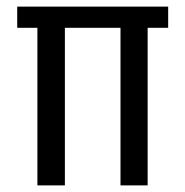

<svg xmlns="http://www.w3.org/2000/svg" viewBox="-20 -560 560 580"><path d="M176 -476V0H93V-476ZM488 -540V-476H32V-540ZM426 -476V0H344V-476Z"/></svg>

Font: Pathway Extreme Condensed
Style: Regular
Weight: 400
Width: 3
Version: Version 1.001;gftools[0.9.26]